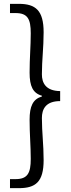

<svg xmlns="http://www.w3.org/2000/svg" viewBox="-20 -810 371 999"><path d="M32 169H78C165 169 207 137 207 23C207 -59 198 -120 198 -196C198 -241 217 -284 293 -284V-336C217 -337 198 -380 198 -423C198 -499 207 -561 207 -642C207 -756 165 -790 78 -790H32V-742H61C124 -742 140 -711 140 -637C140 -568 134 -509 134 -432C134 -362 151 -325 198 -312V-308C151 -294 134 -257 134 -187C134 -111 140 -51 140 17C140 90 124 122 61 122H32Z"/></svg>

Font: Noto Sans CJK HK DemiLight
Style: Regular
Weight: 350
Designer: Ryoko NISHIZUKA 西塚涼子 (kana, bopomofo & ideographs); Paul D. Hunt (Latin, Greek & Cyrillic); Sandoll Communications 산돌커뮤니
Foundry: Adobe
Version: Version 2.004;hotconv 1.0.118;makeotfexe 2.5.65603